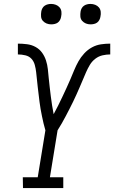

<svg xmlns="http://www.w3.org/2000/svg" viewBox="-20 -957 581 977"><path d="M97 0 96 -55H172L211 -294Q206 -311 201.5 -329.5Q197 -348 193.5 -366Q190 -384 186.5 -402.5Q183 -421 181 -439.5Q179 -458 176.5 -477Q174 -496 172 -514.5Q170 -533 168 -552Q166 -571 164 -589.5Q162 -608 157 -626.5Q152 -645 140 -658Q128 -671 109 -675.5Q90 -680 71 -680V-735Q94 -735 117.5 -732Q141 -729 161 -718Q181 -707 194 -689Q207 -671 214 -649.5Q221 -628 223.5 -605Q226 -582 228 -559Q230 -536 233 -513Q236 -490 238.5 -467Q241 -444 245 -421Q249 -398 253 -376Q265 -398 276 -420Q287 -442 297.5 -464.5Q308 -487 318.5 -509.5Q329 -532 338.5 -554.5Q348 -577 357.5 -600Q367 -623 379 -644.5Q391 -666 408.5 -685Q426 -704 448 -716Q470 -728 494 -731.5Q518 -735 541 -735V-680Q522 -680 502 -675.5Q482 -671 465 -658Q448 -645 437 -626.5Q426 -608 418 -589.5Q410 -571 402 -552Q394 -533 386 -514.5Q378 -496 369.5 -477Q361 -458 352 -439.5Q343 -421 333.5 -402.5Q324 -384 314.5 -366Q305 -348 294.5 -329.5Q284 -311 273 -294L234 -55H302V0ZM441 -833Q428 -833 417 -837.5Q406 -842 398 -851Q390 -860 389 -872.5Q388 -885 390 -898Q391 -906 395.5 -914.5Q400 -923 407.5 -928Q415 -933 423.5 -935Q432 -937 440 -937Q453 -937 464.5 -932.5Q476 -928 483.5 -919Q491 -910 492.5 -897.5Q494 -885 491 -872Q490 -864 485.5 -855.5Q481 -847 474 -842Q467 -837 458 -835Q449 -833 441 -833ZM241 -833Q228 -833 217 -837.5Q206 -842 198 -851Q190 -860 189 -872.5Q188 -885 190 -898Q191 -906 195.5 -914.5Q200 -923 207.5 -928Q215 -933 223.5 -935Q232 -937 240 -937Q253 -937 264.5 -932.5Q276 -928 283.5 -919Q291 -910 292.5 -897.5Q294 -885 291 -872Q290 -864 285.5 -855.5Q281 -847 274 -842Q267 -837 258 -835Q249 -833 241 -833Z"/></svg>

Font: Iosevka Curly Slab Light
Style: Italic
Weight: 300
Italic angle: -9°
Monospace: yes
Designer: Belleve Invis
Foundry: Belleve Invis
Version: Version 22.1.2; ttfautohint (v1.8.4)